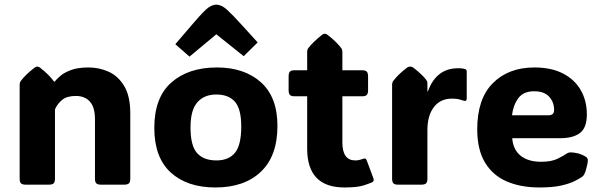

<svg xmlns="http://www.w3.org/2000/svg" viewBox="-20 -807 2626 839"><path d="M549.3 -311V-25.9Q549.3 -11.2 543.2 -5.6Q537.1 0 522.5 0H421.9Q407.2 0 401.1 -5.6Q395 -11.2 395 -25.9V-285.6Q395 -338.9 372.6 -363.3Q350.1 -387.7 311.5 -387.7Q272.9 -387.7 252.2 -371.1Q231.4 -354.5 220.2 -329.1V-25.9Q220.2 -11.2 214.1 -5.6Q208 0 193.4 0H92.8Q78.1 0 72 -5.6Q65.9 -11.2 65.9 -25.9V-435.1Q65.9 -446.8 70.8 -453.1Q81.1 -466.8 95.5 -481Q109.9 -495.1 130.9 -511.2Q137.2 -516.1 143.1 -516.1Q148.4 -516.1 155.3 -511.2Q175.8 -495.1 190.4 -480.5Q205.1 -465.8 216.3 -450.2H218.8Q227.1 -460.9 243.7 -475.3Q260.3 -489.7 290.3 -501Q320.3 -512.2 367.2 -512.2Q413.1 -512.2 454.6 -493.7Q496.1 -475.1 522.7 -431.2Q549.3 -387.2 549.3 -311Z M920.9 12.2Q797.9 12.2 726.1 -53.2Q654.3 -118.7 654.3 -248Q654.3 -380.9 728.8 -446.5Q803.2 -512.2 927.7 -512.2Q1047.9 -512.2 1120.1 -447.5Q1192.4 -382.8 1192.4 -256.8Q1192.4 -125.5 1120.1 -56.6Q1047.9 12.2 920.9 12.2ZM925.8 -106Q979.5 -106 1006.8 -139.4Q1034.2 -172.9 1034.2 -253.9Q1034.2 -331.1 1006.6 -362.5Q979 -394 924.8 -394Q872.6 -394 842.5 -360.1Q812.5 -326.2 812.5 -250Q812.5 -170.4 841.1 -138.2Q869.6 -106 925.8 -106ZM808.1 -559.6 746.1 -613.8 818.4 -698.2Q856 -742.7 879.4 -764.6Q902.8 -786.6 925.3 -786.6Q947.8 -786.6 972.4 -764.2Q997.1 -741.7 1037.1 -697.3L1106 -621.6L1044.9 -561.5L925.3 -657.2Z M1485.4 12.2Q1322.3 12.2 1322.3 -157.2V-386.2H1267.1Q1252.4 -386.2 1246.8 -392.3Q1241.2 -398.4 1241.2 -413.1V-473.1Q1241.2 -487.8 1246.8 -493.9Q1252.4 -500 1267.1 -500H1322.3V-578.6Q1322.3 -590.3 1327.1 -596.7Q1347.7 -623.5 1387.2 -654.8Q1394 -659.7 1399.4 -659.7Q1405.3 -659.7 1411.1 -654.8Q1432.1 -638.7 1446.5 -624.5Q1460.9 -610.4 1471.2 -596.7Q1476.1 -590.3 1476.1 -578.6V-500H1562.5Q1577.1 -500 1582.8 -493.9Q1588.4 -487.8 1588.4 -473.1V-413.1Q1588.4 -398.4 1582.8 -392.3Q1577.1 -386.2 1562.5 -386.2H1476.1V-184.1Q1476.1 -106 1532.7 -106Q1541.5 -106 1548.8 -107.7Q1556.2 -109.4 1561.5 -111.3Q1571.8 -115.2 1575.9 -114.3Q1580.1 -113.3 1583.5 -103.5L1611.8 -27.8Q1616.2 -15.6 1606 -10.3Q1598.6 -6.8 1570.6 2.7Q1542.5 12.2 1485.4 12.2Z M1847.7 -407.2H1849.6Q1886.2 -508.8 1981.4 -508.8Q1993.7 -508.8 2001.5 -507.6Q2009.3 -506.3 2012.2 -505.4Q2019.5 -502.9 2019.5 -494.1V-376.5Q2019.5 -361.3 2002 -368.2Q1996.1 -370.6 1985.1 -373.3Q1974.1 -376 1954.6 -376Q1904.3 -376 1876 -339.1Q1847.7 -302.2 1847.7 -238.8V-25.9Q1847.7 -11.2 1841.6 -5.6Q1835.4 0 1820.8 0H1720.2Q1705.6 0 1699.5 -5.6Q1693.4 -11.2 1693.4 -25.9V-435.1Q1693.4 -446.8 1698.2 -453.1Q1708.5 -466.8 1722.9 -481Q1737.3 -495.1 1758.3 -511.2Q1762.2 -514.2 1766.1 -515.1Q1770 -516.1 1772.9 -516.1Q1779.8 -516.1 1786.6 -511.2Q1827.1 -479.5 1843.3 -457Q1847.7 -451.2 1847.7 -443.4Z M2337.4 12.2Q2254.9 12.2 2193.8 -14.4Q2132.8 -41 2099.1 -97.2Q2065.4 -153.3 2065.4 -242.2Q2065.4 -375.5 2133.8 -443.8Q2202.1 -512.2 2315.4 -512.2Q2389.2 -512.2 2440.2 -485.8Q2491.2 -459.5 2517.8 -413.1Q2544.4 -366.7 2544.4 -307.1Q2544.4 -249 2514.6 -226.1Q2484.9 -203.1 2427.7 -203.1H2218.3Q2222.2 -152.8 2255.1 -126.5Q2288.1 -100.1 2344.7 -100.1Q2389.6 -100.1 2416.7 -113.5Q2443.8 -127 2454.6 -134.8Q2463.9 -141.6 2475.6 -141.1Q2484.9 -141.1 2502.2 -137.5Q2519.5 -133.8 2536.6 -124Q2548.8 -117.7 2548.8 -106.4Q2548.8 -100.1 2546.4 -88.4Q2544.9 -81.5 2541.5 -68.6Q2538.1 -55.7 2532.7 -44.4Q2529.8 -39.1 2523.4 -34.2Q2513.7 -27.3 2491.9 -16.1Q2470.2 -4.9 2432.6 3.7Q2395 12.2 2337.4 12.2ZM2217.3 -303.2H2376.5Q2401.4 -303.2 2401.4 -326.2Q2401.4 -360.8 2379.6 -384.5Q2357.9 -408.2 2314.5 -408.2Q2267.1 -408.2 2244.9 -377.9Q2222.7 -347.7 2217.3 -303.2Z"/></svg>

Font: ADLaM Display
Style: Regular
Weight: 400
Designer: Mark Jamra, Neil Patel, Concept: Andrew Footit
Foundry: Microsoft
Version: Version 2.000; ttfautohint (v1.8.4.7-5d5b);gftools[0.9.28]